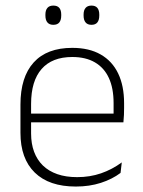

<svg xmlns="http://www.w3.org/2000/svg" viewBox="-20 -674 523 704"><path d="M258 10Q160 10 107.5 -41.2Q55 -92.5 55 -187V-290.5Q55 -391.5 103.5 -445Q152 -498.5 245 -498.5Q307 -498.5 349.2 -474.2Q391.5 -450 413.2 -404.8Q435 -359.5 435 -295.5V-278Q435 -265.5 434.5 -252.8Q434 -240 432.5 -225.5H396Q396.5 -245.5 396.5 -263.2Q396.5 -281 396.5 -296Q396.5 -350.5 379.2 -388Q362 -425.5 328.2 -445.2Q294.5 -465 245 -465Q171 -465 132.5 -421Q94 -377 94 -293V-245V-239V-184.5Q94 -147 105 -117.5Q116 -88 137.2 -67.2Q158.5 -46.5 190 -35.5Q221.5 -24.5 263 -24.5Q310 -24.5 350.5 -38.5Q391 -52.5 426.5 -78.5L422 -40Q391.5 -17 349.8 -3.5Q308 10 258 10ZM75 -225.5V-257.5H422.5V-225.5ZM175.5 -583Q161 -583 153.8 -591.8Q146.5 -600.5 146.5 -617V-620.5Q146.5 -636.5 153.8 -645Q161 -653.5 175.5 -653.5Q190.5 -653.5 197.5 -645Q204.5 -636.5 204.5 -620.5V-617Q204.5 -600.5 197.5 -591.8Q190.5 -583 175.5 -583ZM315.5 -583Q301 -583 293.8 -591.8Q286.5 -600.5 286.5 -617V-620.5Q286.5 -636.5 293.8 -645Q301 -653.5 315.5 -653.5Q330 -653.5 337 -645Q344 -636.5 344 -620.5V-617Q344 -600.5 337 -591.8Q330 -583 315.5 -583Z"/></svg>

Font: Anek Gujarati ExtraLight
Style: Regular
Weight: 250
Version: Version 1.003